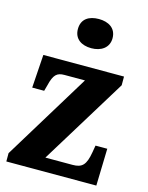

<svg xmlns="http://www.w3.org/2000/svg" viewBox="-116 -842 703 915"><g transform="rotate(15 235.5 -385.0)"><path d="M257 -626C304 -626 343 -650 343 -698C343 -748 304 -770 257 -770C208 -770 172 -748 172 -698C172 -650 208 -626 257 -626ZM6 0H450L455 -183H397L391 -148C380 -84 362 -66 315 -66H181L443 -493V-536H45L34 -372H93L101 -401C114 -456 130 -470 167 -470H268L6 -41Z"/></g></svg>

Font: Noto Serif Condensed ExtraBold
Style: Regular
Weight: 800
Width: 3
Designer: Monotype Design Team
Foundry: Monotype Imaging Inc.
Version: Version 2.013